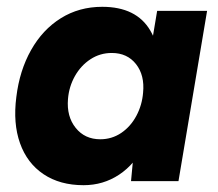

<svg xmlns="http://www.w3.org/2000/svg" viewBox="-20 -532 640 564"><path d="M373.6 -93 441.6 -500H588.3L504.3 0H364.9ZM28 -247.3Q37.4 -324.8 71.2 -384.8Q104.9 -444.8 158.6 -478.4Q212.3 -512 280.2 -512Q380.6 -512 421.5 -442.3Q462.4 -372.6 446.5 -253.8Q437.1 -169.4 406.8 -109.6Q376.6 -49.7 329.9 -18.9Q283.3 12 225.5 12Q156.1 12 107.9 -20.3Q59.7 -52.6 38.8 -111.3Q17.9 -169.9 28 -247.3ZM400.3 -259.7Q405.3 -310.9 379.6 -343.6Q353.8 -376.4 308.3 -376.4Q273.9 -376.4 245.8 -358Q217.7 -339.7 200.1 -308.6Q182.6 -277.4 179.7 -241.2Q175.4 -189.9 202.3 -156.4Q229.1 -122.9 274.6 -122.9Q308.4 -122.9 336.1 -141.5Q363.7 -160.2 380.6 -191.8Q397.4 -223.4 400.3 -259.7Z"/></svg>

Font: Oak Sans Light Italic
Style: Regular
Weight: 400
Italic angle: -9.5°
Foundry: Erik Kennedy, Walven
Version: Version 1.000;Glyphs 3.1.2 (3151)